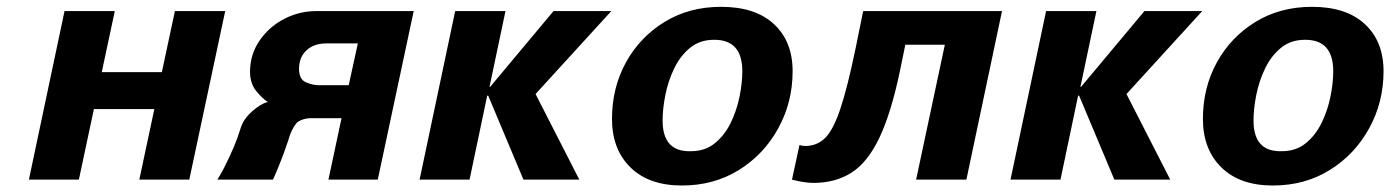

<svg xmlns="http://www.w3.org/2000/svg" viewBox="-20 -537 4156 574"><path d="M545.9 0H396.5L441.4 -210.9H260.7L215.8 0H66.4L172.9 -503.9H323.2L284.2 -321.3H463.9L502.9 -503.9H653.3Z M1022.5 -282.2 1049.8 -407.2H955.1Q918.9 -407.2 896.5 -386.7Q874 -366.2 874 -331.1Q874 -299.8 894.5 -291Q915 -282.2 933.6 -282.2ZM1109.4 0H961.9L1001 -183.6H907.2Q887.7 -183.6 869.1 -171.9Q850.6 -151.4 840.8 -114.3Q838.9 -109.4 836.9 -103.5Q831.1 -85 819.3 -55.2Q807.6 -25.4 797.9 -3.9Q796.9 -2 795.9 0H629.9Q640.6 -17.6 649.4 -34.2Q684.6 -104.5 696.3 -144.5Q699.2 -152.3 701.2 -159.2Q710.9 -184.6 735.4 -205.6Q759.8 -226.6 780.3 -232.4Q765.6 -241.2 746.6 -264.2Q727.5 -287.1 727.5 -322.3Q727.5 -374 755.9 -415.5Q784.2 -457 829.6 -480.5Q875 -503.9 925.8 -503.9H1216.8Z M1491.2 -503.9 1443.4 -277.3H1445.3L1634.8 -503.9H1807.6L1581.1 -255.9L1711.9 0H1544.9L1439.5 -251H1436.5L1383.8 0H1234.4L1340.8 -503.9Z M1960.9 -176.8Q1960.9 -82 2045.9 -85Q2087.9 -85 2117.2 -108.9Q2146.5 -132.8 2164.6 -169.9Q2182.6 -207 2190.9 -248Q2199.2 -289.1 2199.2 -324.2Q2199.2 -418.9 2114.3 -418Q2072.3 -418 2043 -394Q2013.7 -370.1 1995.6 -332.5Q1977.5 -294.9 1969.2 -253.4Q1960.9 -211.9 1960.9 -176.8ZM2135.7 -516.6Q2238.3 -516.6 2293.9 -464.8Q2349.6 -413.1 2349.6 -324.2Q2349.6 -231.4 2306.6 -153.3Q2263.7 -75.2 2189 -28.8Q2114.3 17.6 2018.6 17.6Q1919.9 17.6 1864.7 -36.6Q1809.6 -90.8 1809.6 -181.6Q1809.6 -274.4 1851.1 -350.1Q1892.6 -425.8 1966.3 -471.2Q2040 -516.6 2135.7 -516.6Z M2975.6 -503.9 2869.1 0H2718.8L2804.7 -403.3H2686.5L2670.9 -327.1Q2644.5 -200.2 2609.4 -126Q2574.2 -51.8 2525.9 -21Q2477.5 9.8 2412.1 9.8Q2386.7 9.8 2351.6 1L2347.7 0L2370.1 -103.5Q2377.9 -100.6 2387.7 -100.6Q2421.9 -100.6 2446.3 -124Q2470.7 -147.5 2492.2 -211.4Q2513.7 -275.4 2538.1 -393.6L2560.5 -503.9Z M3257.8 -503.9 3210 -277.3H3211.9L3401.4 -503.9H3574.2L3347.7 -255.9L3478.5 0H3311.5L3206.1 -251H3203.1L3150.4 0H3001L3107.4 -503.9Z M3727.5 -176.8Q3727.5 -82 3812.5 -85Q3854.5 -85 3883.8 -108.9Q3913.1 -132.8 3931.2 -169.9Q3949.2 -207 3957.5 -248Q3965.8 -289.1 3965.8 -324.2Q3965.8 -418.9 3880.9 -418Q3838.9 -418 3809.6 -394Q3780.3 -370.1 3762.2 -332.5Q3744.1 -294.9 3735.8 -253.4Q3727.5 -211.9 3727.5 -176.8ZM3902.3 -516.6Q4004.9 -516.6 4060.5 -464.8Q4116.2 -413.1 4116.2 -324.2Q4116.2 -231.4 4073.2 -153.3Q4030.3 -75.2 3955.6 -28.8Q3880.9 17.6 3785.2 17.6Q3686.5 17.6 3631.3 -36.6Q3576.2 -90.8 3576.2 -181.6Q3576.2 -274.4 3617.7 -350.1Q3659.2 -425.8 3732.9 -471.2Q3806.6 -516.6 3902.3 -516.6Z"/></svg>

Font: FreeUniversal
Style: BoldItalic
Weight: 700
Italic angle: -11°
Version: Version 1.001 March 22, 2017